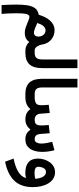

<svg xmlns="http://www.w3.org/2000/svg" viewBox="718 -1438 1031 2508"><g transform="rotate(90 1234.0 -184.5)"><path d="M563 -216.3C555.2 -265.6 534.2 -305.7 500 -335.9C465.3 -365.7 423.3 -380.9 374 -380.9C271 -380.9 208 -289.6 172.9 -174.3C132.8 -167 103.5 -149.9 85 -123C47.4 -68.8 40.5 18.1 40.5 126C40.5 184.6 43 244.6 46.9 311H162.1C158.7 268.6 153.8 201.7 153.8 124C153.8 8.8 161.6 -53.2 200.7 -53.2C238.3 -53.2 332.5 7.8 405.3 7.8C465.8 7.8 502.9 -12.2 528.8 -51.8C553.7 -20 597.2 0 637.7 0H651.4V-121.6H638.2C618.2 -121.6 601.6 -131.8 588.4 -151.9C575.2 -171.9 566.4 -193.4 563 -216.3ZM458.5 -171.4C458.5 -138.2 443.4 -111.8 406.7 -111.8C380.9 -111.8 335 -131.3 280.8 -155.3C297.4 -208 326.2 -263.7 376 -263.7C400.4 -263.7 420.4 -254.4 435.5 -236.3C450.7 -218.3 458.5 -196.3 458.5 -171.4Z M631.8 0H669.9C810.5 0 870.1 -74.2 870.1 -218.3V-680.2H757.3V-225.6C757.3 -192.9 752 -167 740.7 -148.9C729.5 -130.9 706.1 -121.6 670.4 -121.6H631.8Z M1009.8 -218.8C1009.8 -70.8 1072.3 0 1209.5 0H1221.7V-121.6H1209.5C1176.8 -121.6 1154.3 -129.4 1141.6 -145C1128.9 -160.2 1122.6 -187.5 1122.6 -226.1V-680.2H1009.8Z M1542.5 0C1597.7 0 1639.6 -25.4 1674.3 -66.9C1700.2 -27.3 1737.8 0 1797.9 0C1839.8 0 1873 -10.3 1897.5 -31.2C1945.8 -72.8 1964.4 -144.5 1964.4 -221.2C1964.4 -275.4 1956.1 -331.5 1942.9 -379.9L1833 -350.1C1838.9 -325.2 1856 -260.3 1856 -208.5C1856 -184.6 1851.6 -164.6 1843.3 -147.5C1835 -130.4 1819.3 -121.6 1797.4 -121.6C1750.5 -121.6 1733.4 -152.8 1730 -197.8L1720.7 -318.4L1613.3 -305.2C1614.7 -286.1 1616.2 -267.6 1617.7 -249C1618.7 -230.5 1619.1 -217.3 1619.1 -210C1619.1 -179.2 1614.3 -156.7 1604 -142.6C1593.8 -128.4 1573.2 -121.6 1543.5 -121.6C1494.1 -121.6 1469.2 -150.4 1465.8 -197.8L1456.5 -318.4L1349.1 -305.2C1350.6 -286.1 1352.1 -267.6 1353.5 -249.5C1354.5 -231 1355 -217.8 1355 -210C1355 -173.3 1346.7 -149.9 1330.1 -138.7C1313 -127.4 1285.6 -121.6 1248 -121.6H1202.1V0H1247.1C1327.1 0 1372.1 -24.9 1405.8 -66.4C1432.6 -24.9 1473.6 0 1542.5 0Z M2424.8 -99.1C2424.8 -242.7 2363.8 -387.7 2229.5 -387.7C2113.8 -387.7 2051.8 -266.6 2051.8 -165.5C2051.8 -49.8 2121.6 1 2242.7 1C2261.7 1 2286.1 -2.9 2306.2 -8.3C2295.9 32.2 2268.1 65.9 2223.6 93.3C2178.7 120.1 2121.6 140.6 2051.8 153.8L2092.8 264.6C2197.8 244.6 2279.3 205.6 2337.4 147.9C2395.5 89.8 2424.8 7.8 2424.8 -99.1ZM2242.2 -119.6C2191.4 -119.6 2159.2 -130.4 2159.2 -169.9C2159.2 -182.1 2161.1 -195.8 2165.5 -211.4C2173.3 -242.2 2192.9 -269 2228.5 -269C2285.2 -269 2310.5 -201.2 2316.4 -129.4C2296.4 -123.5 2270 -119.6 2242.2 -119.6Z"/></g></svg>

Font: Vazirmatn SemiBold
Style: Regular
Weight: 600
Designer: Saber Rastikerdar
Foundry: Saber Rastikerdar
Version: Version 33.003